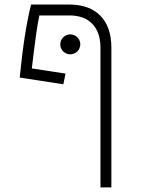

<svg xmlns="http://www.w3.org/2000/svg" viewBox="-20 -606 626 851"><path d="M425.3 224.6H473.6V-395.5C473.6 -516.6 406.7 -585.9 287.6 -585.9H117.7C95.7 -496.1 81.1 -399.4 67.4 -262.2L260.7 -232.4L270.5 -279.8L121.1 -302.7C133.8 -411.6 145 -495.1 154.3 -537.6H287.6C374 -537.6 425.3 -486.8 425.3 -395ZM291.5 -365.2C315.9 -365.2 335.9 -384.8 335.9 -409.2C335.9 -433.6 315.9 -453.6 291.5 -453.6C267.1 -453.6 247.1 -433.6 247.1 -409.2C247.1 -384.8 267.1 -365.2 291.5 -365.2Z"/></svg>

Font: Cascadia Code PL ExtraLight
Style: Regular
Weight: 200
Monospace: yes
Designer: Aaron Bell
Foundry: Saja Typeworks
Version: Version 2404.023